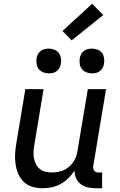

<svg xmlns="http://www.w3.org/2000/svg" viewBox="-20 -995 640 1023"><path d="M206 8Q178 8 151.5 0Q125 -8 106.5 -26Q88 -44 77.5 -68.5Q67 -93 63 -120Q59 -147 60.5 -175Q62 -203 67 -231L115 -520H212L162 -217Q159 -200 158.5 -182.5Q158 -165 161.5 -148.5Q165 -132 173 -117.5Q181 -103 193.5 -93.5Q206 -84 222.5 -80Q239 -76 256 -76Q280 -76 304.5 -83Q329 -90 348 -106.5Q367 -123 378.5 -145.5Q390 -168 393 -192L448 -520H545L477 -111Q476 -104 477 -97Q478 -90 482 -85Q486 -80 492.5 -78Q499 -76 506 -76H524V8H492Q470 8 449 3.5Q428 -1 411.5 -13Q395 -25 386 -44.5Q377 -64 377 -86Q363 -64 344 -45.5Q325 -27 302.5 -14.5Q280 -2 255 3Q230 8 206 8ZM470 -604Q454 -604 439.5 -610Q425 -616 416 -627.5Q407 -639 405 -654.5Q403 -670 405 -686Q407 -697 412.5 -707Q418 -717 427.5 -724Q437 -731 448 -733.5Q459 -736 470 -736Q486 -736 500.5 -730Q515 -724 523.5 -712.5Q532 -701 534.5 -685.5Q537 -670 534 -654Q532 -643 526.5 -633Q521 -623 512 -616Q503 -609 492 -606.5Q481 -604 470 -604ZM240 -604Q224 -604 209.5 -610Q195 -616 186 -627.5Q177 -639 175 -654.5Q173 -670 175 -686Q177 -697 182.5 -707Q188 -717 197.5 -724Q207 -731 218 -733.5Q229 -736 240 -736Q256 -736 270.5 -730Q285 -724 293.5 -712.5Q302 -701 304.5 -685.5Q307 -670 304 -654Q302 -643 296.5 -633Q291 -623 282 -616Q273 -609 262 -606.5Q251 -604 240 -604ZM362 -780 313 -830 471 -975 530 -915Z"/></svg>

Font: Iosevka Custom Medium
Style: Italic
Weight: 500
Italic angle: -9°
Designer: Belleve Invis
Foundry: Belleve Invis
Version: Version 27.0.1